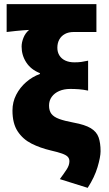

<svg xmlns="http://www.w3.org/2000/svg" viewBox="-20 -716 524 924"><path d="M402 188 268 146Q288 119 301 99Q314 79 314 60Q314 47 306 38.5Q298 30 278.5 23Q259 16 224 8Q173 -4 131.5 -25Q90 -46 65 -84Q40 -122 40 -184Q40 -225 58 -260Q76 -295 106 -321Q136 -347 172 -360V-364Q129 -381 106.5 -415.5Q84 -450 84 -492Q84 -512 93 -534.5Q102 -557 120 -572Q104 -571 89 -570Q74 -569 56 -567Q38 -565 12 -562V-696H444V-562H335Q310 -562 292.5 -552.5Q275 -543 265.5 -526Q256 -509 256 -486Q256 -465 266 -449Q276 -433 294.5 -424.5Q313 -416 338 -416Q358 -416 371.5 -418Q385 -420 404 -424V-280Q380 -285 359.5 -286.5Q339 -288 318 -288Q288 -288 265 -278Q242 -268 229 -250Q216 -232 216 -208Q216 -183 227.5 -168Q239 -153 265 -143.5Q291 -134 334 -126Q389 -116 417 -99Q445 -82 454.5 -55Q464 -28 464 12Q464 39 449.5 88Q435 137 402 188Z"/></svg>

Font: Source Sans 3 Black
Style: Regular
Weight: 900
Designer: Paul D. Hunt
Foundry: Adobe
Version: Version 3.046;hotconv 1.0.118;makeotfexe 2.5.65603